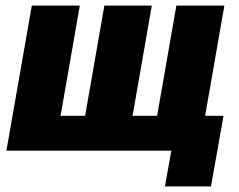

<svg xmlns="http://www.w3.org/2000/svg" viewBox="-20 -540 856 688"><path d="M571 128H736L781 -125H715L784 -520H612L543 -125H455L524 -520H354L285 -125H197L266 -520H94L3 0H594Z"/></svg>

Font: Fixel Text 20240404 ExtraBold
Style: Italic
Weight: 800
Width: 4
Italic angle: -10°
Designer: AlfaBravo + MacPaw
Foundry: Kyrylo Tkachov, Marchela Mozhyna, Serhii Makarenko, Maria Weinstein, Zakhar Kryvoshyya
Version: Version 1.211;Glyphs 3.2 (3225)